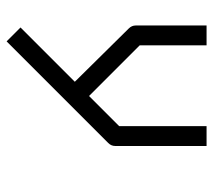

<svg xmlns="http://www.w3.org/2000/svg" viewBox="-52 -464 644 580"><g transform="rotate(90 270.0 -174.0)"><path d="M227 -78 66 -241Q57 -250 57 -262V-476H117V-274L270 -121L361 -212V-476H421V-200Q421 -188 412 -179L105 128L63 86Z"/></g></svg>

Font: 3270 Nerd Font Mono
Style: Regular
Weight: 400
Monospace: yes
Version: Version 3.0.1;Nerd Fonts 3.0.0